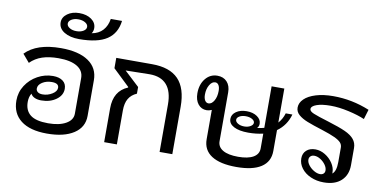

<svg xmlns="http://www.w3.org/2000/svg" viewBox="-77 -1044 2559 1279"><g transform="rotate(10 1202.5 -404.0)"><path d="M540 -394V-153Q540 -76 474 -33Q408 10 293 10Q178 10 116.5 -37.5Q55 -85 55 -172Q55 -228 85 -274.5Q115 -321 164 -348Q213 -375 268 -375Q310 -375 334.5 -356.5Q359 -338 359 -304Q359 -260 318 -230.5Q277 -201 217 -201Q191 -201 172.5 -209.5Q154 -218 146 -234Q131 -210 131 -176Q131 -118 168.5 -88.5Q206 -59 289 -59Q364 -59 409 -84.5Q454 -110 454 -153V-394Q454 -444 409.5 -471Q365 -498 283 -498Q220 -498 173.5 -482.5Q127 -467 93 -433L47 -487Q124 -567 288 -567Q408 -567 474 -522Q540 -477 540 -394ZM175 -274Q175 -260 186.5 -251Q198 -242 219 -242Q254 -242 284 -260.5Q314 -279 314 -303Q314 -334 267 -334Q230 -334 202.5 -316.5Q175 -299 175 -274Z M656 -816Q646 -731 583 -689Q520 -647 395 -647Q333 -647 294 -671Q255 -695 255 -736Q255 -771 287.5 -794.5Q320 -818 368 -818Q418 -818 450 -795Q482 -772 482 -736Q482 -715 471 -700Q518 -708 545.5 -738.5Q573 -769 580 -816ZM434 -736Q434 -753 415 -764.5Q396 -776 368 -776Q341 -776 322 -764.5Q303 -753 303 -736Q303 -719 322 -707.5Q341 -696 368 -696Q396 -696 415 -707.5Q434 -719 434 -736Z M679 -229Q679 -347 773 -386V-390L661 -497V-567H903Q1023 -567 1081.5 -506.5Q1140 -446 1140 -321V0H1054V-321Q1054 -409 1015 -453.5Q976 -498 900 -498L788 -496L737 -495L838 -401V-356Q801 -340 783 -309.5Q765 -279 765 -229V0H679Z M1799 -279V-138Q1799 -65 1741.5 -27.5Q1684 10 1574 10Q1464 10 1406 -27.5Q1348 -65 1348 -138V-336Q1330 -328 1314 -328Q1278 -328 1256 -355.5Q1234 -383 1234 -429Q1234 -489 1265.5 -528Q1297 -567 1346 -567Q1387 -567 1411 -541Q1435 -515 1435 -470V-140Q1435 -101 1471 -80Q1507 -59 1574 -59Q1641 -59 1677 -80Q1713 -101 1713 -140V-240Q1666 -229 1613 -229Q1551 -229 1515.5 -247.5Q1480 -266 1480 -299Q1480 -329 1508 -348.5Q1536 -368 1579 -368Q1622 -368 1650 -348.5Q1678 -329 1678 -300Q1678 -282 1666 -270Q1690 -273 1713 -279V-560H1799V-330Q1825 -359 1837 -399H1882Q1861 -323 1799 -279ZM1371 -468Q1371 -493 1362.5 -507Q1354 -521 1339 -521Q1317 -521 1301 -494Q1285 -467 1285 -429Q1285 -404 1294 -389.5Q1303 -375 1318 -375Q1340 -375 1355.5 -402Q1371 -429 1371 -468ZM1639 -300Q1639 -314 1621.5 -324Q1604 -334 1578 -334Q1553 -334 1536 -324Q1519 -314 1519 -300Q1519 -286 1536.5 -275.5Q1554 -265 1579 -265Q1604 -265 1621.5 -275.5Q1639 -286 1639 -300Z M1994 -456Q1994 -441 2022.5 -429Q2051 -417 2127 -394Q2202 -371 2243 -352.5Q2284 -334 2304.5 -309.5Q2325 -285 2325 -250V-134Q2325 -68 2283 -29Q2241 10 2165 10Q2117 10 2077 -7.5Q2037 -25 2014 -55.5Q1991 -86 1991 -122Q1991 -156 2013.5 -176.5Q2036 -197 2074 -197Q2108 -197 2140 -177.5Q2172 -158 2192 -127.5Q2212 -97 2212 -66V-58Q2238 -78 2238 -140V-238Q2238 -258 2225 -272Q2212 -286 2182 -300Q2152 -314 2096 -332Q2029 -353 1991 -368Q1953 -383 1930.5 -403Q1908 -423 1908 -451Q1908 -483 1935 -509.5Q1962 -536 2012.5 -551.5Q2063 -567 2130 -567Q2257 -567 2376 -518L2356 -452Q2313 -471 2246.5 -486Q2180 -501 2124 -501Q2065 -501 2029.5 -488.5Q1994 -476 1994 -456ZM2164 -70Q2164 -89 2150 -108.5Q2136 -128 2115 -141Q2094 -154 2074 -154Q2058 -154 2048.5 -145Q2039 -136 2039 -122Q2039 -104 2053.5 -85Q2068 -66 2090 -53Q2112 -40 2132 -40Q2146 -40 2155 -48Q2164 -56 2164 -70Z"/></g></svg>

Font: KoHo Medium
Style: Regular
Weight: 500
Version: Version 1.000; ttfautohint (v1.6)